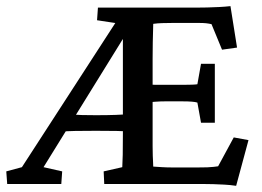

<svg xmlns="http://www.w3.org/2000/svg" viewBox="-39 -598 852 624"><path d="M728.5 5.9Q708 2.9 689.5 2Q670.9 1 654.3 0.5Q637.7 0 622.1 0H299.8L297.9 -41L358.4 -54.7Q359.4 -70.3 359.9 -95.2Q360.4 -120.1 360.4 -164.1V-502.9L389.6 -518.6L102.5 -54.7L163.1 -41L160.2 0H-15.6L-18.6 -41L32.2 -54.7L355.5 -553.7L366.2 -518.6L276.4 -532.2L279.3 -573.2H595.7Q614.3 -573.2 634.3 -573.7Q654.3 -574.2 673.8 -575.2Q693.4 -576.2 710 -578.1L731.4 -443.4L682.6 -436.5L648.4 -519.5Q639.6 -521.5 630.4 -522.5Q621.1 -523.4 609.4 -523.4H520.5Q503.9 -523.4 488.8 -522.9Q473.6 -522.5 459 -520.5Q459 -515.6 458.5 -500Q458 -484.4 457.5 -460.4Q457 -436.5 457 -406.2V-162.1Q457 -140.6 457 -123Q457 -105.5 457.5 -92.3Q458 -79.1 458.5 -70.3Q459 -61.5 459 -56.6Q474.6 -55.7 488.3 -54.7Q502 -53.7 529.3 -53.7H599.6Q622.1 -53.7 634.8 -54.2Q647.5 -54.7 655.3 -55.7Q663.1 -56.6 669.9 -57.6L720.7 -151.4L768.6 -142.6ZM157.2 -169.9 171.9 -227.5Q182.6 -226.6 196.3 -225.6Q210 -224.6 228 -224.1Q246.1 -223.6 272.5 -223.6Q310.5 -223.6 337.4 -224.6Q364.3 -225.6 382.8 -227.5V-170.9Q363.3 -171.9 339.4 -172.4Q315.4 -172.9 272.5 -172.9Q233.4 -172.9 205.6 -172.4Q177.7 -171.9 157.2 -169.9ZM614.3 -199.2 602.5 -264.6Q596.7 -266.6 584.5 -267.6Q572.3 -268.6 554.7 -268.6H497.1Q482.4 -268.6 468.8 -267.6Q455.1 -266.6 441.4 -265.6V-323.2Q455.1 -322.3 468.8 -322.3Q482.4 -322.3 497.1 -322.3H554.7Q572.3 -322.3 584.5 -322.8Q596.7 -323.2 602.5 -324.2L614.3 -390.6H659.2V-199.2Z"/></svg>

Font: Crimson Pro ExtraLight Medium
Style: Regular
Weight: 500
Version: Version 1.002